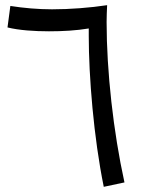

<svg xmlns="http://www.w3.org/2000/svg" viewBox="-20 -716 551 742"><path d="M381 6 461 -11C418 -207 392 -440 392 -631C392 -647 393 -678 394 -696C328 -686 250 -680 181 -680C127 -680 71 -685 20 -693L9 -610C53 -599 113 -595 169 -595C223 -595 275 -598 323 -606V-577C323 -421 342 -185 381 6Z"/></svg>

Font: Wafeq
Style: Regular
Weight: 400
Designer: Rasmus Andersson & Azza Alameddine
Foundry: Google & TypeTogether
Version: Version 3.000;FEAKit 1.0